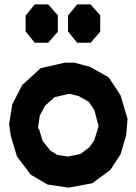

<svg xmlns="http://www.w3.org/2000/svg" viewBox="-20 -866 629 885"><path d="M481.4 -509.3 535.6 -426.8 567.9 -317.4 561.5 -242.2 535.6 -154.3 488.8 -83 405.8 -21.5 296.4 -1 198.2 -15.6 121.6 -61 58.1 -145 29.3 -241.7 22 -293.9 36.6 -384.8 82.5 -474.1 167.5 -551.8 278.8 -577.1H323.2L394.5 -558.1ZM415 -221.2 430.7 -272 434.6 -283.7 415 -358.4 389.2 -396.5 343.3 -422.9 305.7 -432.6H293.5L231.4 -418L187 -377.9L163.1 -332L154.8 -272.5L159.2 -273.9L176.3 -216.8L211.9 -171.9L244.6 -151.9L293 -144.5L350.6 -156.2L392.6 -187.5ZM140.1 -845.7H202.1L246.6 -795.4V-719.7L202.1 -668.9H140.1L98.1 -721.2V-794.4ZM335.4 -845.7H397.5L441.9 -795.4V-719.7L397.5 -668.9H335.4L293.5 -721.2V-794.4Z"/></svg>

Font: Gap Sans
Style: Black
Weight: 400
Designer: Alexandre Liziard and Etienne Ozeray
Foundry: Interstices.io
Version: Version 1.6.1 - December 3. 2014